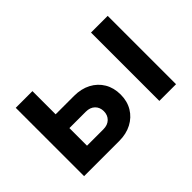

<svg xmlns="http://www.w3.org/2000/svg" viewBox="-85 -763 1015 1015"><g transform="rotate(-45 422.0 -255.5)"><path d="M78.2 0V-511H203V-337.6H340.6Q394 -337.6 434.5 -316.4Q475 -295.1 497.6 -257Q520.2 -218.8 520.2 -168.4Q520.2 -118.5 497.5 -80.5Q474.7 -42.6 434.3 -21.3Q393.9 0 340.6 0ZM203 -103H325.4Q357.3 -103 376.1 -121.3Q395 -139.7 395 -168.8Q395 -198.5 376.1 -216.6Q357.3 -234.6 325.4 -234.6H203ZM640.8 0V-511H765.6V0Z"/></g></svg>

Font: Overpass
Style: Regular
Weight: 400
Designer: Delve Withrington, Dave Bailey, Thomas Jockin
Foundry: Delve Fonts LLC
Version: Version 4.000